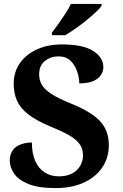

<svg xmlns="http://www.w3.org/2000/svg" viewBox="-20 -951 626 981"><path d="M264 10Q175 10 123.5 -11.5Q72 -33 51 -65.5Q30 -98 30 -130Q30 -164 46 -184.5Q62 -205 88 -214Q114 -223 143 -223Q143 -166 160.5 -127.5Q178 -89 209 -69.5Q240 -50 280 -50Q339 -50 371.5 -81Q404 -112 404 -158Q404 -192 385.5 -216.5Q367 -241 330 -261.5Q293 -282 237 -305Q167 -334 126 -365.5Q85 -397 67.5 -435.5Q50 -474 50 -523Q50 -584 82 -629Q114 -674 169.5 -699Q225 -724 295 -724Q405 -724 456.5 -690.5Q508 -657 508 -608Q508 -573 477.5 -549Q447 -525 385 -525Q385 -553 374.5 -585Q364 -617 341 -640Q318 -663 279 -663Q239 -663 209.5 -639.5Q180 -616 180 -571Q180 -543 193 -519Q206 -495 242 -471.5Q278 -448 345 -421Q448 -379 492 -331Q536 -283 536 -209Q536 -145 502.5 -95.5Q469 -46 408 -18Q347 10 264 10ZM245 -784Q260 -803 278.5 -829Q297 -855 314.5 -882Q332 -909 342 -931H499V-921Q490 -908 468.5 -888Q447 -868 420 -846Q393 -824 365 -804.5Q337 -785 313 -771H245Z"/></svg>

Font: Noto Serif Test
Style: Regular
Weight: 400
Version: Version 1.000